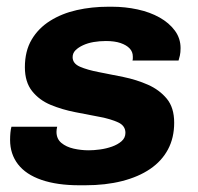

<svg xmlns="http://www.w3.org/2000/svg" viewBox="-20 -541 588 571"><path d="M216 10Q150 10 103.5 -6Q57 -22 33.5 -52.5Q10 -83 10 -125Q10 -136 11 -146.5Q12 -157 14 -164H150Q149 -159 148.5 -156Q148 -153 148 -149Q148 -128 162.5 -116Q177 -104 199 -99Q221 -94 244 -94Q259 -94 277.5 -96.5Q296 -99 313 -105Q330 -111 341.5 -121Q353 -131 353 -146Q353 -167 331.5 -177Q310 -187 276 -193.5Q242 -200 203.5 -207.5Q165 -215 131 -229Q97 -243 75.5 -270Q54 -297 54 -341Q54 -389 74 -423Q94 -457 129 -479Q164 -501 208.5 -511Q253 -521 302 -521H313Q352 -521 389 -513Q426 -505 454.5 -489Q483 -473 500 -450Q517 -427 517 -398Q517 -385 515 -376Q513 -367 511 -361H374Q375 -364 375 -367.5Q375 -371 375 -373Q375 -387 365.5 -397Q356 -407 338.5 -413Q321 -419 295 -419Q276 -419 258.5 -416Q241 -413 227 -406.5Q213 -400 204.5 -391.5Q196 -383 196 -371Q196 -352 218 -342.5Q240 -333 274 -326.5Q308 -320 347 -312Q386 -304 420 -289Q454 -274 476 -247.5Q498 -221 498 -176Q498 -131 479.5 -96.5Q461 -62 426.5 -38.5Q392 -15 343 -2.5Q294 10 233 10Z"/></svg>

Font: Chivo Medium
Style: Bold Italic
Weight: 700
Italic angle: -8.05°
Version: Version 2.002